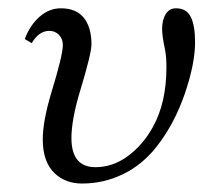

<svg xmlns="http://www.w3.org/2000/svg" viewBox="-20 -430 519 458"><path d="M39.1 -336.9Q51.3 -369.6 74.2 -389.9Q97.2 -410.2 125 -410.2Q162.1 -410.2 180.2 -387.2Q198.2 -364.3 198.2 -324.2Q198.2 -302.7 171.9 -215.8Q150.4 -145.5 150.4 -100.6Q150.4 -31.2 208 -31.2Q249 -31.2 284.9 -57.6Q320.8 -84 344.7 -127Q377 -185.1 377 -269.5Q377 -295.4 373.5 -312.5Q366.7 -344.2 366.7 -361.3Q366.7 -382.3 375.2 -396.2Q383.8 -410.2 399.9 -410.2Q424.8 -410.2 435.1 -389.6Q445.3 -369.1 445.3 -329.1Q445.3 -277.8 420.7 -206.1Q396 -134.3 353.5 -80.1Q319.3 -36.6 273.2 -14.4Q227.1 7.8 175.8 7.8Q136.2 7.8 110.4 -16.6Q82 -43.5 82 -97.7Q82 -141.1 102.5 -209Q129.9 -298.8 129.9 -322.3Q129.9 -337.4 120.6 -346.9Q111.3 -356.4 97.7 -356.4Q72.8 -356.4 55.7 -327.1Z"/></svg>

Font: Theano Modern
Style: Regular
Weight: 400
Designer: Alexey Kryukov
Version: Version 2.00